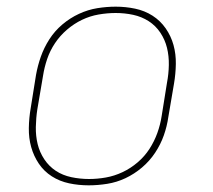

<svg xmlns="http://www.w3.org/2000/svg" viewBox="-20 -548 640 576"><path d="M246 8Q216 8 187.5 2Q159 -4 135.5 -19Q112 -34 96.5 -57Q81 -80 73.5 -107Q66 -134 66.5 -164Q67 -194 72 -223L88 -323Q93 -351 102.5 -378Q112 -405 128 -430Q144 -455 167 -474.5Q190 -494 217 -506.5Q244 -519 272 -523.5Q300 -528 327 -528Q357 -528 385.5 -522Q414 -516 437.5 -501Q461 -486 477 -463Q493 -440 500.5 -413Q508 -386 507.5 -356Q507 -326 502 -297L485 -197Q481 -169 471.5 -142Q462 -115 445.5 -90Q429 -65 406 -45.5Q383 -26 356.5 -13.5Q330 -1 301.5 3.5Q273 8 246 8ZM247 -11Q272 -11 297.5 -15.5Q323 -20 347.5 -31.5Q372 -43 393 -61Q414 -79 428.5 -101.5Q443 -124 452 -149Q461 -174 465 -200L481 -300Q486 -326 486.5 -353Q487 -380 481 -404.5Q475 -429 461 -450Q447 -471 426 -484.5Q405 -498 379.5 -503.5Q354 -509 327 -509Q302 -509 276 -504.5Q250 -500 226 -488.5Q202 -477 181 -459Q160 -441 145 -418.5Q130 -396 121.5 -371Q113 -346 109 -320L92 -220Q88 -194 87.5 -167Q87 -140 93 -115.5Q99 -91 113 -70Q127 -49 147.5 -35.5Q168 -22 194 -16.5Q220 -11 247 -11Z"/></svg>

Font: Iosevka Thin Extended Oblique
Style: Regular
Weight: 100
Width: 7
Italic angle: -9°
Monospace: yes
Designer: Belleve Invis
Foundry: Belleve Invis
Version: Version 32.5.0; ttfautohint (v1.8.4)